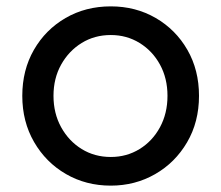

<svg xmlns="http://www.w3.org/2000/svg" viewBox="-20 -571 694 603"><path d="M328 12Q404 12 467 -24Q530 -60 567.5 -124Q605 -188 605 -270Q605 -351 568.5 -414.5Q532 -478 469 -514.5Q406 -551 328 -551Q249 -551 186 -514.5Q123 -478 86.5 -414.5Q50 -351 50 -270Q50 -189 87 -125Q124 -61 187 -24.5Q250 12 328 12ZM328 -78Q277 -78 236.5 -103Q196 -128 172 -171.5Q148 -215 148 -270Q148 -325 172 -368Q196 -411 236.5 -436Q277 -461 328 -461Q378 -461 418.5 -436Q459 -411 482.5 -368Q506 -325 506 -270Q506 -215 482.5 -171.5Q459 -128 418.5 -103Q378 -78 328 -78Z"/></svg>

Font: Plus Jakarta Sans Medium
Style: Regular
Weight: 500
Designer: Gumpita Rahayu
Foundry: Tokotype
Version: Version 2.004; ttfautohint (v1.8.3)